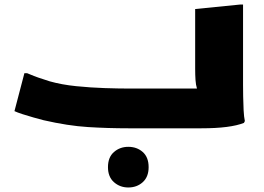

<svg xmlns="http://www.w3.org/2000/svg" viewBox="-20 -568 1168 850"><path d="M88 -244H100Q111 -239 130.5 -231.5Q150 -224 169.5 -218Q189 -212 200 -208Q253 -193 317.5 -186.5Q382 -180 443.5 -178Q505 -176 548 -176H852Q847 -192 845.5 -214Q844 -236 844 -264V-528L1044 -548H1056V-192Q1056 -172 1056.5 -141Q1057 -110 1058.5 -80Q1060 -50 1064 -32L1060 -24Q1000 0 872 0H548Q458 0 369.5 -5.5Q281 -11 172 -36Q153 -41 128 -48Q103 -55 80 -62.5Q57 -70 44 -76ZM458 172Q458 128 484.5 105Q511 82 548 82Q586 82 612 105Q638 128 638 172Q638 215 612 238.5Q586 262 548 262Q511 262 484.5 238.5Q458 215 458 172Z"/></svg>

Font: Kufam Black
Style: Italic
Weight: 900
Italic angle: -11°
Designer: Artur Schmal
Foundry: Original Type
Version: Version 1.301; ttfautohint (v1.8.3)